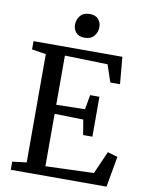

<svg xmlns="http://www.w3.org/2000/svg" viewBox="-101 -1021 834 1092"><g transform="rotate(10 316.0 -475.0)"><path d="M120.5 -57V-682.5L39 -695V-743H552L566 -587H510L476.5 -686.5L229 -693V-409L394.5 -412.5L409.5 -496.5H463V-266H409.5L395 -353L229 -356.5V-54L507.5 -64L565 -194.5L623 -177.5L591.5 0H38.5V-47ZM320 -812.5Q288 -812.5 271.5 -831.2Q255 -850 255 -876.5Q255 -905.5 273 -928Q291 -950.5 327.5 -950.5H328.5Q361 -950.5 377.5 -931.8Q394 -913 394 -886.5Q394 -857.5 375.8 -835Q357.5 -812.5 321 -812.5Z"/></g></svg>

Font: Merriweather 28pt
Style: Regular
Weight: 400
Version: Version 2.100